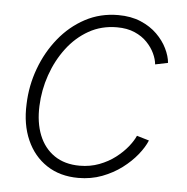

<svg xmlns="http://www.w3.org/2000/svg" viewBox="-45 -588 623 641"><g transform="rotate(5 266.5 -267.5)"><path d="M240.2 9.3Q178.7 9.3 134.3 -20Q89.8 -49.3 66.9 -101.3Q43.9 -153.3 46.9 -221.2Q48.8 -283.2 70.1 -340.8Q91.3 -398.4 128.4 -444.3Q165.5 -490.2 215.8 -517.1Q266.1 -543.9 326.2 -543.9Q369.1 -543.9 401.9 -530Q434.6 -516.1 456.8 -494.1Q479 -472.2 491.2 -447Q503.4 -421.9 505.4 -399.4L462.9 -390.6Q461.4 -407.7 452.4 -427Q443.4 -446.3 426.8 -463.6Q410.2 -481 385 -491.9Q359.9 -502.9 325.7 -502.9Q273.4 -502.9 231.2 -479Q189 -455.1 158.2 -414.3Q127.4 -373.5 109.9 -323Q92.3 -272.5 90.3 -219.2Q87.9 -163.6 104.7 -121.3Q121.6 -79.1 156.2 -55.4Q190.9 -31.7 241.2 -31.7Q276.4 -31.7 306.6 -43.2Q336.9 -54.7 360.4 -72.8Q383.8 -90.8 399.9 -110.8Q416 -130.9 423.3 -147.9L464.4 -135.7Q455.1 -112.8 434.8 -87.6Q414.6 -62.5 385.5 -40.5Q356.4 -18.6 319.6 -4.6Q282.7 9.3 240.2 9.3Z"/></g></svg>

Font: Inter 20pt ExtraLight
Style: Italic
Weight: 250
Italic angle: -9.3988°
Version: Version 4.001;git-66647c0bb